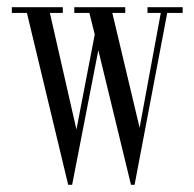

<svg xmlns="http://www.w3.org/2000/svg" viewBox="-20 -515 540 535"><path d="M181 0 254 -375 345 0H355L446 -479H489V-495H391V-479H428L369 -159L293 -479H329V-495H187V-479H229L244 -419L193 -154L119 -479H155V-495H13V-479H55L170 0Z"/></svg>

Font: Emberly
Style: Regular
Weight: 400
Designer: Rajesh Rajput
Foundry: Rajesh Rajput
Version: Version 1.000